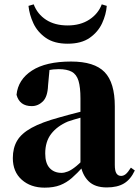

<svg xmlns="http://www.w3.org/2000/svg" viewBox="-20 -846 640 883"><path d="M185 17Q121 17 80 -19.5Q39 -56 39 -119Q39 -165 58.5 -198.5Q78 -232 125 -258Q172 -284 253 -306Q291 -317 342.5 -330Q394 -343 434 -353V-327Q394 -317 354.5 -306Q315 -295 292 -287Q243 -266 215.5 -230.5Q188 -195 188 -140Q188 -95 208.5 -73Q229 -51 263 -51Q276 -51 292.5 -57.5Q309 -64 331.5 -82.5Q354 -101 385 -136L404 -80H363Q335 -49 310.5 -27.5Q286 -6 256.5 5.5Q227 17 185 17ZM471 16Q416 16 387 -13Q358 -42 350 -91V-93V-393Q350 -445 341 -474.5Q332 -504 310 -516Q288 -528 250 -528Q226 -528 200 -523Q174 -518 136 -505L208 -529L201 -453Q199 -401 177 -379.5Q155 -358 126 -358Q70 -358 56 -410Q63 -480 127 -521.5Q191 -563 307 -563Q414 -563 461 -514.5Q508 -466 508 -357V-88Q508 -60 515.5 -48.5Q523 -37 537 -37Q548 -37 558 -45Q568 -53 582 -75L600 -62Q581 -21 550.5 -2.5Q520 16 471 16ZM111 -819 135 -826Q152 -781 192 -755Q232 -729 291 -729Q350 -729 391 -756Q432 -783 448 -826L471 -819Q468 -779 449.5 -739Q431 -699 392.5 -672Q354 -645 291 -645Q229 -645 190.5 -672Q152 -699 133.5 -739Q115 -779 111 -819Z"/></svg>

Font: Noto Serif JP Black
Style: Regular
Weight: 900
Designer: Ryoko NISHIZUKA 西塚涼子 (kana & ideographs); Frank Grießhammer (Latin, Greek & Cyrillic); Wenlong ZHANG 张文龙 (bopomofo); San
Foundry: Adobe
Version: Version 2.003-H1;hotconv 1.1.1;makeotfexe 2.6.0